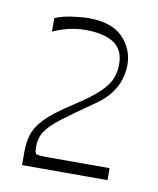

<svg xmlns="http://www.w3.org/2000/svg" viewBox="-56 -851 402 489"><g transform="rotate(10 145.5 -607.0)"><path d="M33 -408V-442Q33 -468 39 -486.5Q45 -505 58 -520.5Q71 -536 91 -551.5Q111 -567 139 -585Q179 -611 199 -630.5Q219 -650 225.5 -667.5Q232 -685 232 -703Q232 -741 206.5 -758Q181 -775 133 -775Q109 -775 87.5 -769.5Q66 -764 49 -756V-791Q68 -799 93 -802.5Q118 -806 136 -806Q195 -806 224 -776.5Q253 -747 253 -705Q253 -688 247.5 -669Q242 -650 228.5 -631.5Q215 -613 189 -595Q138 -560 110 -538.5Q82 -517 71 -500Q60 -483 60 -460Q60 -444 64.5 -441.5Q69 -439 93 -439Q126 -439 146.5 -439Q167 -439 182 -439Q197 -439 213.5 -439Q230 -439 254 -439V-408Z"/></g></svg>

Font: Ojuju ExtraLight
Style: Regular
Weight: 200
Designer: Chisaokwu Joboson, Mirko Velimirovic
Foundry: Udi Foundry
Version: Version 1.000